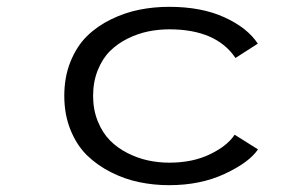

<svg xmlns="http://www.w3.org/2000/svg" viewBox="-20 -532 890 563"><path d="M736.5 -94Q711 -56 639.5 -22.5Q568 11 476 11Q431 11 388.5 2.2Q346 -6.5 305.8 -26.8Q265.5 -47 235.2 -76.5Q205 -106 186.8 -151Q168.5 -196 168.5 -251Q168.5 -306.5 186.8 -351.5Q205 -396.5 235 -426Q265 -455.5 305.5 -475.2Q346 -495 388.5 -503.5Q431 -512 476 -512Q571 -512 638.2 -481.2Q705.5 -450.5 736 -404L670.5 -362Q614 -446 476.5 -446Q445 -446 414.5 -439.8Q384 -433.5 354.2 -418.8Q324.5 -404 302.5 -382.2Q280.5 -360.5 266.8 -326.5Q253 -292.5 253 -251Q253 -210 266.8 -176.2Q280.5 -142.5 302.5 -120.2Q324.5 -98 354.2 -83Q384 -68 414.5 -61.5Q445 -55 476.5 -55Q545 -55 596 -79.8Q647 -104.5 668 -137Z"/></svg>

Font: League Mono Wide Light
Style: Regular
Weight: 300
Width: 8
Designer: Tyler Finck
Foundry: The League of Moveable Type / Tyler Finck
Version: Version 2.210